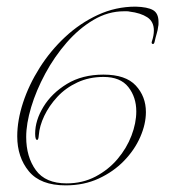

<svg xmlns="http://www.w3.org/2000/svg" viewBox="-20 -553 514 579"><path d="M178 6Q102 6 67 -36.5Q32 -79 32 -142Q32 -190 49.5 -243.5Q67 -297 99.5 -348.5Q132 -400 176.5 -441.5Q221 -483 275 -508Q329 -533 389 -533Q425 -532 441.5 -522.5Q458 -513 458 -487Q458 -484 458 -480.5Q458 -477 457 -473Q456 -463 452.5 -451.5Q449 -440 446 -426Q444 -419 440 -420.5Q436 -422 438 -428Q444 -446 444 -461Q444 -488 424 -501Q404 -514 371 -518Q367 -519 363 -519Q359 -519 354 -519Q306 -519 262 -493Q218 -467 181 -424.5Q144 -382 116.5 -331Q89 -280 74 -230Q59 -180 59 -140Q59 -80 88 -40Q117 0 181 0Q229 0 268 -20.5Q307 -41 334.5 -73.5Q362 -106 376.5 -144Q391 -182 391 -217Q391 -260 367 -290.5Q343 -321 292 -321Q249 -321 213.5 -304.5Q178 -288 153 -261Q128 -234 113.5 -203.5Q99 -173 97 -145Q96 -131 92 -131Q86 -131 86 -150Q86 -190 111 -231Q136 -272 182 -300Q228 -328 292 -328Q359 -328 389.5 -295Q420 -262 420 -215Q420 -179 403 -140Q386 -101 354 -68Q322 -35 277.5 -14.5Q233 6 178 6Z"/></svg>

Font: Explora
Style: Regular
Weight: 400
Designer: Robert E. Leuschke
Foundry: Robert E. Leuschke
Version: Version 1.010